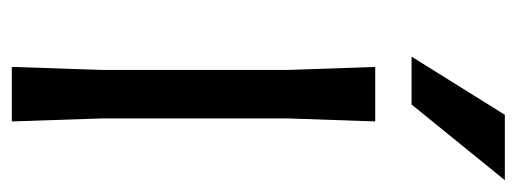

<svg xmlns="http://www.w3.org/2000/svg" viewBox="-288 -566 854 317"><g transform="rotate(90 138.5 -407.0)"><path d="M95 -150V-455L90 -600H180L175 -455V-150L180 0H90ZM277 -814 152 -660H73L169 -814Z"/></g></svg>

Font: Farro Light
Style: Regular
Weight: 300
Designer: Aceler Chua
Foundry: Grayscale Limited
Version: Version 1.101